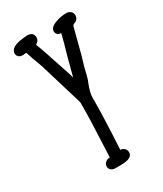

<svg xmlns="http://www.w3.org/2000/svg" viewBox="-161 -675 630 743"><g transform="rotate(-30 154.5 -304.0)"><path d="M87 -612Q117 -612 117 -587Q117 -572 101 -563Q111 -540 157 -399L162 -382Q167 -403 183 -462Q201 -523 208 -554Q188 -554 186 -573Q186 -591 211.5 -601Q237 -611 263 -611Q273 -611 281 -605Q289 -599 290 -588Q290 -567 271 -561Q263 -558 262 -552Q261 -547 232 -437Q219 -397 211 -360Q207 -344 201 -331Q188 -296 188 -279Q188 -192 181 -68Q181 -65 180.5 -58.5Q180 -52 180 -48Q190 -48 197.5 -41Q205 -34 205 -23Q205 4 153 4H128Q117 4 109.5 -2Q102 -8 102 -18Q102 -29 110.5 -36Q119 -43 130 -43L133 -109Q138 -204 138 -282Q138 -286 136 -292L87 -454Q79 -483 72 -500Q63 -522 53 -555H46Q45 -555 43.5 -554.5Q42 -554 41 -554H37Q15 -554 12 -574Q12 -604 69 -610Z"/></g></svg>

Font: Because We Build
Style: Regular
Weight: 400
Designer: Liz Wetzel, Aaron Williamson, Russ McMullin
Foundry: Red Hat
Version: Version 1.000